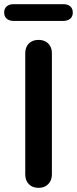

<svg xmlns="http://www.w3.org/2000/svg" viewBox="-46 -903 372 929"><path d="M76.2 -59.1V-646Q76.2 -674.8 93.5 -692.4Q110.8 -710 140.4 -710Q169.9 -710 187.5 -692.4Q205.1 -674.8 205.1 -646V-59.1Q205.1 -30.3 187.5 -12.2Q169.9 5.9 140.4 5.9Q110.8 5.9 93.5 -12Q76.2 -29.8 76.2 -59.1ZM19 -882.8H261.2Q281.2 -882.8 293.7 -872.3Q306.2 -861.8 306.2 -842.3Q306.2 -822.8 293.5 -812.3Q280.8 -801.8 261.2 -801.8H19Q-1 -801.8 -13.4 -812.5Q-25.9 -823.2 -25.9 -842.5Q-25.9 -861.8 -13.4 -872.3Q-1 -882.8 19 -882.8Z"/></svg>

Font: Nunito-Bold
Style: Bold
Weight: 700
Designer: Vernon Adams
Foundry: newtypography
Version: Version 3.000